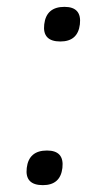

<svg xmlns="http://www.w3.org/2000/svg" viewBox="-20 -530 305 560"><path d="M109 -459Q115 -510 168 -510Q219 -510 213 -459Q207 -409 156 -409Q103 -409 109 -459ZM58 -40Q64 -91 117 -91Q168 -91 162 -40Q156 10 105 10Q52 10 58 -40Z"/></svg>

Font: Haskoy
Style: Italic
Weight: 400
Designer: Ertekin Erdin
Foundry: Ertekin Erdin
Version: Version 2.000; ttfautohint (v1.8.4.7-5d5b)